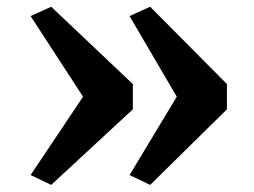

<svg xmlns="http://www.w3.org/2000/svg" viewBox="-20 -576 735 555"><path d="M414 -556.5 636 -333V-260L414 -41.5L354.5 -70L491 -296.5L354.5 -529.5ZM128 -556.5 364 -333V-260L128 -41.5L68.5 -70L220 -296.5L68.5 -529.5Z"/></svg>

Font: Merriweather 24pt ExtraBold
Style: Regular
Weight: 800
Version: Version 2.100